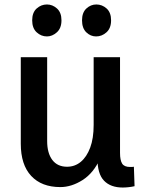

<svg xmlns="http://www.w3.org/2000/svg" viewBox="-20 -825 636 859"><path d="M416 -116H428Q399 -51 349.5 -19.5Q300 12 250 12Q166 12 119.5 -38Q73 -88 73 -182V-569H191V-194Q191 -140 214 -109.5Q237 -79 280 -79Q315 -79 341.5 -101Q368 -123 383.5 -164.5Q399 -206 399 -266V-569H517V-141Q517 -108 526.5 -93Q536 -78 562 -78Q566 -78 570.5 -78Q575 -78 579 -79L582 8Q569 11 555 12.5Q541 14 529 14Q475 14 445.5 -16.5Q416 -47 416 -116ZM190 -662Q164 -662 144 -680.5Q124 -699 124 -734Q124 -769 144 -787Q164 -805 190 -805Q215 -805 235 -787Q255 -769 255 -734Q255 -699 234.5 -680.5Q214 -662 190 -662ZM410 -662Q385 -662 366 -680.5Q347 -699 347 -734Q347 -769 366.5 -787Q386 -805 411 -805Q437 -805 457 -787Q477 -769 477 -734Q477 -699 456.5 -680.5Q436 -662 410 -662Z"/></svg>

Font: Yaldevi SemiBold
Style: Regular
Weight: 600
Designer: Sol Matas, Rajitha Manaperi, Kosala Senevirathne
Foundry: Mooniak
Version: Version 1.100